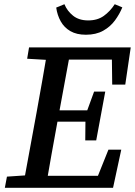

<svg xmlns="http://www.w3.org/2000/svg" viewBox="-20 -892 643 912"><path d="M3 0 13 -53 131 -61H143L138 0ZM88 0 154 -359Q168 -436 181.5 -513Q195 -590 208 -667H318L252 -309Q238 -232 224 -154.5Q210 -77 197 0ZM109 -613 118 -667H249L243 -606H229ZM155 0 160 -57H495L426 -9L495 -181H556L517 0ZM205 -314 210 -368H428L423 -314ZM262 -609 267 -667H601L575 -490H513L511 -650L549 -609ZM385 -225 386 -331 389 -353 427 -457H480L437 -225ZM388 -727Q344 -727 314.5 -744Q285 -761 268.5 -790.5Q252 -820 247 -856L286 -872Q299 -840 327 -817.5Q355 -795 399 -795Q443 -795 473 -816.5Q503 -838 525 -872L561 -857Q548 -825 526 -795Q504 -765 470 -746Q436 -727 388 -727Z"/></svg>

Font: Source Serif 4 Medium
Style: Italic
Weight: 500
Italic angle: -12°
Designer: Frank Grießhammer
Foundry: Adobe Systems Incorporated
Version: Version 4.004;hotconv 1.0.116;makeotfexe 2.5.65601